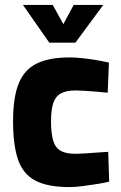

<svg xmlns="http://www.w3.org/2000/svg" viewBox="-20 -747 491 779"><path d="M262 12Q173 12 123 -14.5Q73 -41 53 -100Q33 -159 33 -255Q33 -352 56 -408.5Q79 -465 129.5 -489.5Q180 -514 262 -514Q285 -514 314 -511Q343 -508 372 -503Q401 -498 422 -493L417 -371Q397 -373 372 -375Q347 -377 324 -378.5Q301 -380 287 -380Q249 -380 227 -368Q205 -356 196 -328.5Q187 -301 187 -255Q187 -207 195.5 -177.5Q204 -148 225.5 -135.5Q247 -123 287 -123Q301 -123 324.5 -124.5Q348 -126 373.5 -128Q399 -130 419 -131L423 -10Q403 -5 374.5 -0.5Q346 4 316 8Q286 12 262 12ZM180 -574 73 -727H194L237 -649L279 -727H399L286 -574Z"/></svg>

Font: Cairo Play ExtraBold
Style: Regular
Weight: 800
Version: Version 3.119